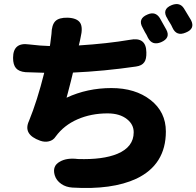

<svg xmlns="http://www.w3.org/2000/svg" viewBox="-20 -873 977 955"><path d="M340 60Q308 58 285 42Q260 25 252 -2Q239 -48 278 -69Q312 -89 368 -82Q492 -78 564 -108Q645 -142 645 -215Q645 -254 612 -280Q576 -309 515 -309Q433 -309 365.5 -279.5Q298 -250 257 -194Q245 -175 223 -170Q203 -165 180 -173Q93 -204 124 -271Q165 -371 200 -511Q190 -511 169 -512Q127 -513 107 -514Q74 -517 59.5 -534Q45 -551 45 -585Q45 -664 125 -652Q183 -645 228 -644Q229 -648 230 -656Q232 -672 233 -680Q235 -692 236 -704Q237 -749 255 -767.5Q273 -786 317 -785Q364 -783 379 -759Q393 -736 381 -687Q380 -680 378 -672L372 -647Q514 -656 626 -675Q707 -691 708 -613Q709 -579 698 -564Q686 -546 656 -542Q498 -519 343 -512Q335 -477 317 -409Q313 -394 311 -387Q414 -435 534 -435Q653 -435 729 -375.5Q805 -316 805 -219Q805 -54 658 16Q537 72 340 60ZM716 -685Q714 -690 709 -699.5Q704 -709 701 -713Q698 -720 690 -734Q663 -780 714 -801Q753 -818 775 -783Q789 -759 807 -726Q830 -684 781 -663Q737 -645 716 -685ZM838 -735Q836 -740 831.5 -748.5Q827 -757 824 -761Q821 -765 816 -774Q814 -778 813 -780Q782 -827 835 -848Q875 -863 895 -831Q906 -814 927 -778Q929 -775 930 -773Q952 -730 904 -711Q858 -691 838 -735Z"/></svg>

Font: GenSenRounded TW H
Style: Regular
Weight: 900
Version: Version 1.501;PS 1;hotconv 16.6.51;makeotf.lib2.5.65220